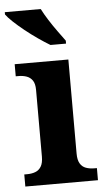

<svg xmlns="http://www.w3.org/2000/svg" viewBox="-60 -802 468 838"><g transform="rotate(-5 173.5 -383.0)"><path d="M16.6 0V-53H29Q49.3 -53 65.2 -59Q81.1 -64.9 90.5 -80.3Q100 -95.7 100 -124.1V-416.1Q100 -443.2 90.3 -457.4Q80.5 -471.7 64.6 -477.3Q48.7 -483 29 -483H16.8V-536H252V-123.9Q252 -95.8 261.3 -80.3Q270.5 -64.8 286.9 -58.9Q303.3 -53 323 -53H334.8V0ZM179.8 -606Q156.3 -620 128.1 -639.5Q99.9 -659 72.4 -681Q45 -703 23.8 -723Q2.6 -743 -6.4 -756V-766H151.1Q162.1 -744 179.2 -717Q196.3 -690 215.1 -664Q234 -638 248 -619V-606Z"/></g></svg>

Font: Noto Serif Hebrew
Style: Regular
Weight: 400
Designer: Monotype Design Team
Foundry: Monotype Imaging Inc.
Version: Version 2.003